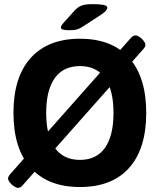

<svg xmlns="http://www.w3.org/2000/svg" viewBox="-20 -895 771 927"><path d="M89 0Q79 12 67 12Q59 12 47.5 4.5Q36 -3 27.5 -14Q19 -25 19 -34Q19 -42 29 -54L612 -712Q623 -724 634 -724Q643 -724 654 -716.5Q665 -709 673.5 -698Q682 -687 682 -678Q682 -669 672 -658ZM366 8Q212 8 128.5 -84.5Q45 -177 45 -350Q45 -523 128.5 -615.5Q212 -708 366 -708Q521 -708 603.5 -615.5Q686 -523 686 -350Q686 -177 603.5 -84.5Q521 8 366 8ZM366 -123Q446 -123 487 -181.5Q528 -240 528 -350Q528 -460 487 -518Q446 -576 366 -576Q286 -576 244.5 -518Q203 -460 203 -350Q203 -240 244.5 -181.5Q286 -123 366 -123ZM312 -749Q274 -749 274 -762Q274 -766 277 -771.5Q280 -777 287 -785L341 -845Q357 -862 375 -868.5Q393 -875 427 -875Q462 -875 480 -871.5Q498 -868 498 -857Q498 -851 491 -843Q484 -835 468 -824L382 -768Q366 -757 352 -753Q338 -749 312 -749Z"/></svg>

Font: Asap
Style: Regular
Weight: 400
Designer: Pablo Cosgaya
Foundry: Omnibus-Type
Version: Version 3.001